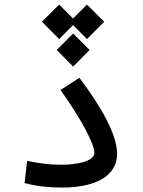

<svg xmlns="http://www.w3.org/2000/svg" viewBox="-20 -821 626 843"><path d="M252.4 2.4C406.7 2.4 494.1 -52.2 494.1 -145.5C494.1 -227.1 429.7 -344.7 328.6 -479.5L245.6 -425.8C341.8 -291.5 394.5 -186 394.5 -150.4C394.5 -111.8 314.5 -97.7 250 -97.7C196.3 -97.7 157.7 -103 99.1 -114.7L87.9 -17.1C143.6 -2.9 192.4 2.4 252.4 2.4ZM361.8 -800.8 300.8 -739.7 239.7 -800.8 164.1 -725.6 239.7 -649.4 300.8 -710.9 361.8 -649.4 437.5 -725.6ZM301.3 -673.8 229 -601.6 301.3 -528.8 373.5 -601.6Z"/></svg>

Font: CaskaydiaCove Nerd Font
Style: Regular
Weight: 400
Designer: Aaron Bell
Foundry: Saja Typeworks
Version: Version 2111.1;Nerd Fonts 2.3.3